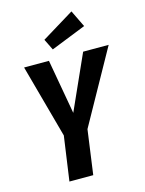

<svg xmlns="http://www.w3.org/2000/svg" viewBox="-135 -1010 821 1090"><g transform="rotate(-15 275.0 -465.0)"><path d="M550 -692 310 -261 274 0H134L171 -261L53 -692H199L256 -371L400 -692ZM395 -930 443 -831 237 -749 205 -814Z"/></g></svg>

Font: Fira Sans Extra Condensed SemiBold
Style: Italic
Weight: 600
Width: 3
Italic angle: -8°
Designer: Carrois Corporate & Edenspiekermann AG
Foundry: Carrois Corporate GbR & Edenspiekermann AG
Version: Version 4.203